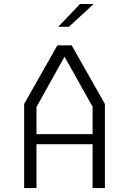

<svg xmlns="http://www.w3.org/2000/svg" viewBox="-20 -962 660 982"><path d="M103.5 0H166.5V-224.5H453.5V0H516.5V-430.5L346.5 -730H273.5L103.5 -430.5ZM166.5 -276V-414.5L310 -672L453.5 -416.5V-276ZM278 -825 389 -941.5H459L332.5 -825Z"/></svg>

Font: Monaspace Krypton ExtraLight
Style: Regular
Weight: 200
Designer: Riley Cran & the Lettermatic Team
Foundry: Lettermatic
Version: Version 1.101 (Monaspace Krypton)